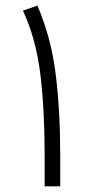

<svg xmlns="http://www.w3.org/2000/svg" viewBox="-20 -654 314 674"><path d="M191.4 0H136.7V-110.8Q136.7 -269.5 121.6 -393.8Q106.4 -518.1 60.5 -616.7L111.3 -634.3Q159.2 -523.4 175.3 -395Q191.4 -266.6 191.4 -109.4Z"/></svg>

Font: Vazirmatn RD ExtraLight
Style: Regular
Weight: 200
Designer: Saber Rastikerdar
Foundry: Saber Rastikerdar
Version: Version 32.102